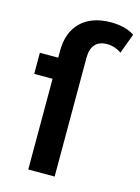

<svg xmlns="http://www.w3.org/2000/svg" viewBox="-114 -814 642 879"><g transform="rotate(15 206.5 -374.5)"><path d="M301 -749C177 -749 109 -676 109 -564V-530H22V-430H109V0H234V-562C234 -619 260 -648 310 -648C335 -648 360 -639 378 -626L413 -720C385 -740 343 -749 301 -749Z"/></g></svg>

Font: Talent
Style: Bold
Weight: 600
Designer: Mike Powis
Version: Version 1.001;hotconv 1.0.109;makeotfexe 2.5.65596